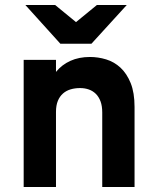

<svg xmlns="http://www.w3.org/2000/svg" viewBox="-20 -752 631 772"><path d="M391.1 0V-299.8Q391.1 -325.7 384.3 -344.2Q377.4 -362.8 365.2 -374.8Q353 -386.7 336.9 -392.3Q320.8 -397.9 301.8 -397.9Q281.7 -397.9 264.2 -392.8Q246.6 -387.7 233.4 -376.2Q220.2 -364.7 212.6 -346.4Q205.1 -328.1 205.1 -301.8V0H75.2V-511.2H205.1V-462.9Q228.5 -491.7 262.9 -507.3Q297.4 -522.9 341.8 -522.9Q374.5 -522.9 406.7 -513.2Q439 -503.4 464.4 -480Q489.7 -456.5 505.4 -418Q521 -379.4 521 -321.8V0ZM347.7 -576.2H222.7L82 -731.9H201.7L285.6 -663.1L369.6 -731.9H489.7Z"/></svg>

Font: Overpass
Style: Bold
Weight: 700
Designer: Delve Withrington
Foundry: Delve Fonts
Version: Version 1.001